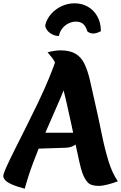

<svg xmlns="http://www.w3.org/2000/svg" viewBox="-39 -1110 735 1163"><path d="M399 -711Q386 -659 358 -590Q330 -521 295.5 -443Q261 -365 225.5 -282.5Q190 -200 160 -119.5Q130 -39 111 33Q59 19 30.5 6Q2 -7 -8.5 -20Q-19 -33 -19 -44Q-19 -57 -0.5 -98Q18 -139 48.5 -200Q79 -261 116 -334.5Q153 -408 190.5 -486Q228 -564 259 -639Q290 -714 309 -777ZM459 -65Q452 -85 442 -128Q432 -171 420 -229.5Q408 -288 394 -353.5Q380 -419 365 -484.5Q350 -550 334.5 -608Q319 -666 304 -708Q291 -743 275 -762Q259 -781 249 -793Q270 -799 290.5 -802Q311 -805 326 -805Q384 -805 418.5 -784.5Q453 -764 472.5 -723.5Q492 -683 505.5 -625Q519 -567 535 -494Q558 -394 576.5 -302Q595 -210 618 -135Q641 -60 675 -12Q644 0 612.5 8Q581 16 559 16Q512 16 492.5 -5Q473 -26 459 -65ZM187 -306H456Q453 -278 440.5 -258Q428 -238 407 -227Q386 -216 358 -215L142 -208ZM572 -921Q561 -915 548.5 -911Q536 -907 526 -907Q505 -907 490 -920Q481 -951 464.5 -965Q448 -979 421 -979Q397 -979 374.5 -967.5Q352 -956 337 -936Q322 -916 318 -892Q297 -892 278 -901.5Q259 -911 247 -926.5Q235 -942 235 -958Q245 -997 271.5 -1026.5Q298 -1056 335 -1073Q372 -1090 412 -1090Q457 -1090 493 -1069.5Q529 -1049 550.5 -1011Q572 -973 572 -921Z"/></svg>

Font: Merienda ExtraBold
Style: Regular
Weight: 800
Designer: Eduardo Rodriguez Tunni
Foundry: Eduardo Rodriguez Tunni
Version: Version 2.001